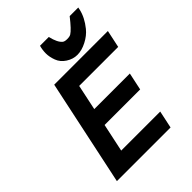

<svg xmlns="http://www.w3.org/2000/svg" viewBox="-263 -1080 1213 1213"><g transform="rotate(-45 343.5 -474.0)"><path d="M207 -710.9H686.5L661.6 -593.8H313L276.9 -422.9H594.7L569.8 -305.7H252L211.9 -117.2H560.5L535.6 0H56.2ZM597.7 -818.4Q570.3 -784.7 526.9 -762.5Q483.4 -740.2 444.3 -740.2Q405.3 -740.2 370.4 -762.9Q335.4 -785.6 322.3 -821Q309.1 -856.4 309.1 -887.5Q309.1 -918.5 317.4 -948.2H396Q410.6 -884.8 437.5 -863.8Q447.3 -856.4 469.2 -856.4Q491.2 -856.4 502.4 -863.3Q528.8 -879.4 582.5 -948.2H659.2Q659.2 -947.3 656.2 -933.1Q643.6 -875 597.7 -818.4Z"/></g></svg>

Font: Tuffy
Style: BoldItalic
Weight: 700
Italic angle: -12°
Designer: Thatcher Ulrich, Karoly Barta, Michael Everson
Version: Version 001.271